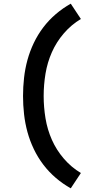

<svg xmlns="http://www.w3.org/2000/svg" viewBox="-20 -861 540 1042"><path d="M364 161Q321 137 283 104.5Q245 72 215 32.5Q185 -7 163.5 -52Q142 -97 129 -144.5Q116 -192 110.5 -241.5Q105 -291 105 -340Q105 -389 110.5 -438.5Q116 -488 129 -535.5Q142 -583 163.5 -628Q185 -673 215 -712.5Q245 -752 283 -784.5Q321 -817 364 -841L419 -758Q367 -727 326.5 -680Q286 -633 261.5 -577.5Q237 -522 227 -461.5Q217 -401 217 -340Q217 -279 227 -218.5Q237 -158 261.5 -102.5Q286 -47 326.5 0Q367 47 419 78Z"/></svg>

Font: Iosevka Term Curly
Style: Bold
Weight: 700
Designer: Belleve Invis
Foundry: Belleve Invis
Version: Version 32.3.0